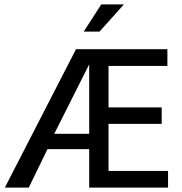

<svg xmlns="http://www.w3.org/2000/svg" viewBox="-20 -854 829 874"><path d="M2 0 326 -630H742V-554H474V-365H716V-290H474V-76H745V0H386V-175H196L111 0ZM386 -561 227 -245H386ZM433 -710H361L441 -834H544Z"/></svg>

Font: Mukta
Style: Regular
Weight: 400
Designer: Girish Dalvi and Yashodeep Gholap
Foundry: Ek Type
Version: Version 2.538;PS 1.001;hotconv 16.6.51;makeotf.lib2.5.65220;